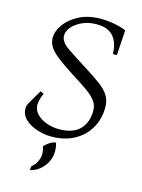

<svg xmlns="http://www.w3.org/2000/svg" viewBox="-133 -755 778 1054"><g transform="rotate(15 256.5 -228.5)"><path d="M209 15Q167 15 126.5 1.5Q86 -12 59.5 -37Q33 -62 33 -98Q33 -114 42 -130L89 -210L109 -201Q91 -162 91 -134Q91 -104 113 -81.5Q135 -59 169 -47Q203 -35 239 -35Q319 -35 357.5 -75Q396 -115 396 -181Q396 -212 379 -235.5Q362 -259 328.5 -283Q295 -307 245 -338Q179 -380 142.5 -408.5Q106 -437 91.5 -460.5Q77 -484 77 -510Q77 -550 105.5 -589Q134 -628 185.5 -654Q237 -680 306 -680Q346 -680 387 -672Q428 -664 451 -653L442 -510H419Q419 -570 389 -607.5Q359 -645 292 -645Q247 -645 211.5 -629Q176 -613 155 -589Q134 -565 134 -539Q134 -504 177.5 -474Q221 -444 288 -402Q349 -364 385.5 -336.5Q422 -309 438.5 -281.5Q455 -254 455 -215Q455 -150 424.5 -97.5Q394 -45 339 -15Q284 15 209 15ZM144 223 146 201Q166 186 176.5 163.5Q187 141 187 123Q187 97 179 78Q194 63 208.5 53.5Q223 44 243 40Q248 53 249.5 64.5Q251 76 251 87Q251 124 234.5 153.5Q218 183 193 201Q168 219 144 223Z"/></g></svg>

Font: Bona Nova
Style: Italic
Weight: 400
Italic angle: -4°
Designer: Mateusz Machalski
Foundry: Capitalics
Version: Version 4.001; ttfautohint (v1.8.3)